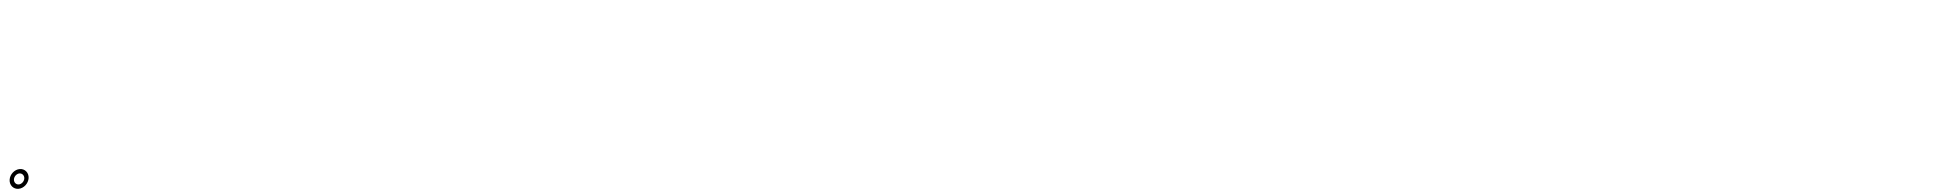

<svg xmlns="http://www.w3.org/2000/svg" viewBox="11 -1447 22322 2216"><g transform="rotate(-5 11172.0 -339.0)"><path d="M129.9 -339C134.9 -373.7 167.6 -402 198.9 -402C230.3 -402 254.9 -373.7 249.9 -339C244.8 -304.3 212.1 -276 180.8 -276C149.4 -276 124.8 -304.3 129.9 -339ZM79.9 -339C71 -277.7 112.9 -226 173.6 -226C234.2 -226 291 -277.7 299.9 -339C308.7 -400.3 266.8 -452 206.1 -452C145.5 -452 88.7 -400.3 79.9 -339Z"/></g></svg>

Font: Hussar Ekologiczny
Style: Regular
Weight: 400
Foundry: Cannot Into Space Fonts
Version: Version 0.97